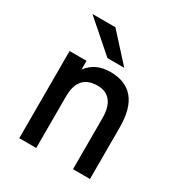

<svg xmlns="http://www.w3.org/2000/svg" viewBox="-172 -853 916 975"><g transform="rotate(30 286.0 -366.0)"><path d="M81.5 0V-511H181V-460Q205 -492 238.2 -507.5Q271.5 -523 314.5 -523Q405 -523 450.5 -468Q496 -413 496 -302V0H396.5V-299.5Q396.5 -364 370 -397Q343.5 -430 293 -430Q237 -430 209 -398Q181 -366 181 -301.5V0ZM266 -576 88 -732H222.5L364.5 -576Z"/></g></svg>

Font: Overpass Medium
Style: Regular
Weight: 500
Designer: Delve Withrington, Dave Bailey, Thomas Jockin
Foundry: Delve Fonts LLC
Version: Version 4.000